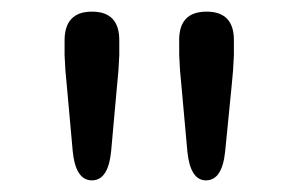

<svg xmlns="http://www.w3.org/2000/svg" viewBox="-20 -790 515 330"><path d="M138 -480Q110 -480 105 -530L95 -641Q92 -668 91 -695V-718Q90 -770 138 -770Q186 -770 185 -719V-695Q184 -668 181 -641L171 -530Q166 -480 138 -480ZM334 -480Q307 -480 302 -530L292 -641Q289 -668 288 -695V-717Q286 -770 335 -770Q383 -770 382 -719V-695Q381 -668 378 -641L367 -530Q362 -480 334 -480Z"/></svg>

Font: Resource Han Rounded JP
Style: Regular
Weight: 400
Designer: Cyano Hao (round all glyphs); Ryoko NISHIZUKA 西塚涼子 (kana, bopomofo & ideographs); Paul D. Hunt (Latin, Greek & Cyrillic)
Foundry: Cyano Hao
Version: 0.990